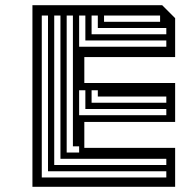

<svg xmlns="http://www.w3.org/2000/svg" viewBox="-20 -720 707 740"><path d="M105 0V-700H605L655 -650V-500H305V-400H655V-250H305V-150H655V0ZM597 -636V-660H381V-636ZM621 -588V-612H357V-660H333V-588ZM621 -540V-564H309V-660H285V-540ZM621 -324V-348H357V-372H333V-324ZM621 -276V-300H309V-372H285V-276ZM285 -132V-156H261V-660H237V-132ZM621 -84V-108H213V-660H189V-84ZM621 -36V-60H165V-660H141V-36Z"/></svg>

Font: Rubik Broken Fax
Style: Regular
Weight: 400
Designer: Hubert and Fischer, NaN
Foundry: Hubert and Fischer, NaN
Version: Version 2.201